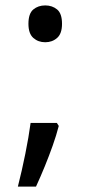

<svg xmlns="http://www.w3.org/2000/svg" viewBox="-20 -570 334 709"><path d="M190 -116 197 -105Q188 -70 174.5 -32Q161 6 145.5 44Q130 82 113 119H46Q61 60 73.5 -2Q86 -64 93 -116ZM147 -414Q121 -414 103 -430Q85 -446 85 -482Q85 -520 103 -535Q121 -550 147 -550Q173 -550 191 -535Q209 -520 209 -482Q209 -446 191 -430Q173 -414 147 -414Z"/></svg>

Font: hexuhindi05
Style: Book
Weight: 400
Designer: Jelle Bosma - Monotype Design Team
Foundry: Monotype Imaging Inc.
Version: Version 2.003